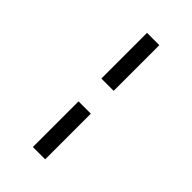

<svg xmlns="http://www.w3.org/2000/svg" viewBox="-256 -781 1011 1011"><g transform="rotate(45 250.0 -275.0)"><path d="M204.2 -360V-700H295.8V-360ZM204.2 150V-190H295.8V150Z"/></g></svg>

Font: Funnel Display Light SemiBold
Style: Regular
Weight: 600
Version: Version 1.000